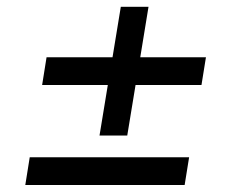

<svg xmlns="http://www.w3.org/2000/svg" viewBox="-20 -565 682 551"><path d="M100.9 -321 113.6 -400.6H302.9L326.7 -545.5H406.2L382.5 -400.6H571L558.2 -321H369L345.2 -176.1H265.6L289.4 -321ZM52.6 -34.1 65.3 -113.6H522.7L509.9 -34.1Z"/></svg>

Font: Inter UI
Style: Italic
Weight: 400
Italic angle: -9.39999°
Designer: Rasmus Andersson
Foundry: rsms
Version: 3.2;8d6f07862